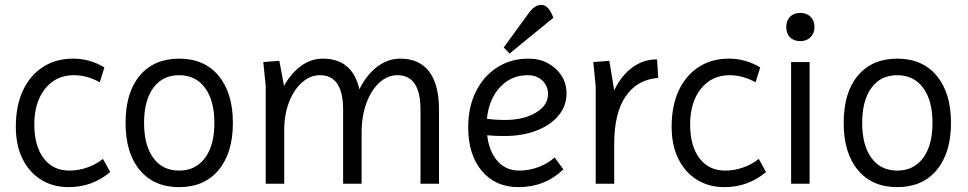

<svg xmlns="http://www.w3.org/2000/svg" viewBox="-20 -755 3978 789"><path d="M262 14Q197 14 148 -17Q99 -48 72 -103.5Q45 -159 45 -234Q45 -320 74 -382.5Q103 -445 156 -479.5Q209 -514 281 -514Q349 -514 409 -478L390 -417Q337 -446 283 -446Q210 -446 165.5 -390.5Q121 -335 121 -244Q121 -155 159.5 -104.5Q198 -54 265 -54Q303 -54 339.5 -67Q376 -80 403 -102L433 -48Q359 14 262 14Z M716 14Q613 14 554.5 -56Q496 -126 496 -250Q496 -375 554.5 -444.5Q613 -514 716 -514Q820 -514 878.5 -443.5Q937 -373 937 -250Q937 -127 878.5 -56.5Q820 14 716 14ZM716 -54Q784 -54 822.5 -106Q861 -158 861 -250Q861 -342 822.5 -394Q784 -446 716 -446Q648 -446 610 -394Q572 -342 572 -250Q572 -158 610 -106Q648 -54 716 -54Z M1072 0V-400L1062 -500L1128 -505L1147 -402Q1176 -454 1217 -484Q1258 -514 1307 -514Q1428 -514 1457 -388Q1485 -446 1529 -480Q1573 -514 1625 -514Q1703 -514 1743.5 -461Q1784 -408 1784 -304V0H1708V-304Q1708 -446 1613 -446Q1572 -446 1538.5 -415Q1505 -384 1485.5 -330.5Q1466 -277 1466 -210V0H1390V-304Q1390 -446 1295 -446Q1255 -446 1221.5 -416.5Q1188 -387 1168 -336Q1148 -285 1148 -220V0Z M2111 14Q2016 14 1960 -52.5Q1904 -119 1904 -232Q1904 -315 1935.5 -378.5Q1967 -442 2023 -478Q2079 -514 2152 -514Q2197 -514 2232 -495Q2267 -476 2287.5 -444Q2308 -412 2308 -371Q2308 -320 2275.5 -280.5Q2243 -241 2185 -218.5Q2127 -196 2052 -196Q2017 -196 1982 -199Q1990 -132 2024.5 -93Q2059 -54 2114 -54Q2154 -54 2193 -68.5Q2232 -83 2259 -108L2295 -59Q2219 14 2111 14ZM2054 -262Q2132 -262 2182 -292Q2232 -322 2232 -368Q2232 -402 2208.5 -424Q2185 -446 2149 -446Q2080 -446 2034.5 -396.5Q1989 -347 1981 -267Q2001 -264 2019 -263Q2037 -262 2054 -262ZM2074 -535 2050 -560 2152 -700Q2177 -735 2204 -735Q2235 -735 2254 -682Z M2428 0V-400L2418 -500L2484 -505L2504 -384Q2533 -444 2578 -477.5Q2623 -511 2680 -511L2685 -435Q2598 -428 2551 -359Q2504 -290 2504 -164V0Z M2957 14Q2892 14 2843 -17Q2794 -48 2767 -103.5Q2740 -159 2740 -234Q2740 -320 2769 -382.5Q2798 -445 2851 -479.5Q2904 -514 2976 -514Q3044 -514 3104 -478L3085 -417Q3032 -446 2978 -446Q2905 -446 2860.5 -390.5Q2816 -335 2816 -244Q2816 -155 2854.5 -104.5Q2893 -54 2960 -54Q2998 -54 3034.5 -67Q3071 -80 3098 -102L3128 -48Q3054 14 2957 14Z M3231 0V-500H3307V0ZM3269 -586Q3242 -586 3226.5 -601.5Q3211 -617 3211 -644Q3211 -670 3226.5 -686Q3242 -702 3269 -702Q3295 -702 3311 -686Q3327 -670 3327 -644Q3327 -619 3311 -602.5Q3295 -586 3269 -586Z M3667 14Q3564 14 3505.5 -56Q3447 -126 3447 -250Q3447 -375 3505.5 -444.5Q3564 -514 3667 -514Q3771 -514 3829.5 -443.5Q3888 -373 3888 -250Q3888 -127 3829.5 -56.5Q3771 14 3667 14ZM3667 -54Q3735 -54 3773.5 -106Q3812 -158 3812 -250Q3812 -342 3773.5 -394Q3735 -446 3667 -446Q3599 -446 3561 -394Q3523 -342 3523 -250Q3523 -158 3561 -106Q3599 -54 3667 -54Z"/></svg>

Font: Imprima
Style: Regular
Weight: 400
Designer: Eduardo Tunni
Foundry: Eduardo Tunni
Version: Version 1.002; ttfautohint (v1.8.4.7-5d5b);gftools[0.9.23]